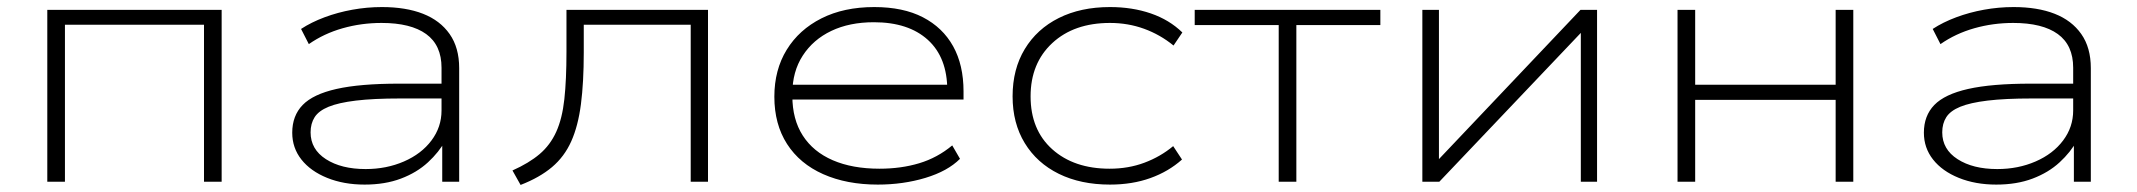

<svg xmlns="http://www.w3.org/2000/svg" viewBox="-20 -515 6056 544"><path d="M114 0V-487H608V0H558V-445H164V0Z M1013 8Q954 8 907 -11Q860 -30 834 -63Q808 -96 808 -139Q808 -187 837.5 -217.5Q867 -248 933.5 -263Q1000 -278 1111 -278H1246V-236H1114Q1038 -236 988.5 -230Q939 -224 911 -212.5Q883 -201 871.5 -183Q860 -165 860 -140Q860 -92 903.5 -64Q947 -36 1016 -36Q1075 -36 1124.5 -57.5Q1174 -79 1202.5 -117Q1231 -155 1231 -202V-323Q1231 -387 1187.5 -418.5Q1144 -450 1061 -450Q1004 -450 951 -435Q898 -420 855 -390L833 -433Q862 -452 899.5 -466Q937 -480 978.5 -487.5Q1020 -495 1062 -495Q1130 -495 1178.5 -476Q1227 -457 1254 -418.5Q1281 -380 1281 -322V0H1233V-116L1242 -117Q1224 -84 1192.5 -55Q1161 -26 1116 -9Q1071 8 1013 8Z M1455 9 1432 -32Q1479 -53 1509 -78.5Q1539 -104 1556 -141.5Q1573 -179 1579 -234Q1585 -289 1585 -368V-487H1986V0H1937V-445H1634V-366Q1634 -282 1626 -220Q1618 -158 1598.5 -114.5Q1579 -71 1544 -41.5Q1509 -12 1455 9Z M2467 8Q2379 8 2312.5 -21.5Q2246 -51 2210 -107Q2174 -163 2174 -241Q2174 -317 2209 -374Q2244 -431 2307.5 -463Q2371 -495 2457 -495Q2539 -495 2595 -466Q2651 -437 2680.5 -384Q2710 -331 2710 -256V-233H2204V-275H2688L2664 -259Q2664 -352 2609 -402Q2554 -452 2456 -452Q2387 -452 2335.5 -427.5Q2284 -403 2254.5 -357.5Q2225 -312 2225 -250V-243Q2225 -177 2254.5 -131Q2284 -85 2339.5 -61Q2395 -37 2472 -37Q2533 -37 2584.5 -52.5Q2636 -68 2678 -103L2700 -65Q2665 -30 2602 -11Q2539 8 2467 8Z M3125 8Q3042 8 2980 -22.5Q2918 -53 2883.5 -109.5Q2849 -166 2849 -242Q2849 -319 2883.5 -376Q2918 -433 2980 -464Q3042 -495 3125 -495Q3188 -495 3240.5 -477Q3293 -459 3330 -423L3305 -386Q3267 -417 3221.5 -433.5Q3176 -450 3125 -450Q3023 -450 2961.5 -393Q2900 -336 2900 -242Q2900 -147 2961.5 -92Q3023 -37 3124 -37Q3177 -37 3222.5 -54Q3268 -71 3304 -101L3329 -63Q3291 -29 3239.5 -10.5Q3188 8 3125 8Z M3603 0V-444H3365V-487H3891V-444H3653V0Z M4010 0V-487H4057V-60H4053L4458 -487H4505V0H4459V-426H4463L4058 0Z M4733 0V-487H4783V-275H5181V-487H5231V0H5181V-232H4783V0Z M5636 8Q5577 8 5530 -11Q5483 -30 5457 -63Q5431 -96 5431 -139Q5431 -187 5460.5 -217.5Q5490 -248 5556.5 -263Q5623 -278 5734 -278H5869V-236H5737Q5661 -236 5611.5 -230Q5562 -224 5534 -212.5Q5506 -201 5494.5 -183Q5483 -165 5483 -140Q5483 -92 5526.5 -64Q5570 -36 5639 -36Q5698 -36 5747.5 -57.5Q5797 -79 5825.5 -117Q5854 -155 5854 -202V-323Q5854 -387 5810.5 -418.5Q5767 -450 5684 -450Q5627 -450 5574 -435Q5521 -420 5478 -390L5456 -433Q5485 -452 5522.5 -466Q5560 -480 5601.5 -487.5Q5643 -495 5685 -495Q5753 -495 5801.5 -476Q5850 -457 5877 -418.5Q5904 -380 5904 -322V0H5856V-116L5865 -117Q5847 -84 5815.5 -55Q5784 -26 5739 -9Q5694 8 5636 8Z"/></svg>

Font: Nunito Sans 10pt Expanded ExtraLight
Style: Regular
Weight: 250
Width: 7
Designer: Vernon Adams
Foundry: Vernon Adams
Version: Version 3.101;gftools[0.9.27]